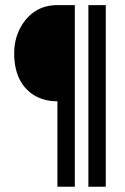

<svg xmlns="http://www.w3.org/2000/svg" viewBox="-20 -708 477 733"><path d="M34.2 -504.9Q34.2 -392.6 109.4 -344.7Q148.4 -321.3 199.2 -321.3V4.9H265.6V-688.5H199.2Q113.3 -688.5 65.4 -615.2Q34.2 -566.4 34.2 -504.9ZM317.4 4.9H383.8V-688.5H317.4Z"/></svg>

Font: Post No Bills Colombo
Style: Bold
Weight: 800
Designer: Kosala Senevirathne, Siva Puranthara, Lasantha Premarathna, Tharique Azeez
Foundry: Mooniak
Version: Version 1.220 ; ttfautohint (v1.5)